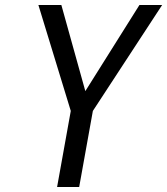

<svg xmlns="http://www.w3.org/2000/svg" viewBox="-20 -745 666 765"><path d="M262 -303 133 -725H224.5L320 -382L535.5 -725H626L350 -303L295.5 0H207.5Z"/></svg>

Font: JuliaMono
Style: Italic
Weight: 400
Italic angle: -9°
Monospace: yes
Designer: cormullion
Foundry: corm
Version: Version 0.057; ttfautohint (v1.8.4)